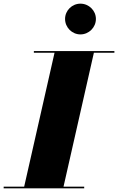

<svg xmlns="http://www.w3.org/2000/svg" viewBox="-65 -1029 645 1049"><path d="M290.5 -925.5C290.5 -879 328.5 -841 374.5 -841C420.5 -841 459 -879 459 -925.5C459 -971.5 420.5 -1009 374.5 -1009C328.5 -1009 290.5 -971.5 290.5 -925.5ZM-45 -9V0H395V-9H282L448 -741H560V-750H120V-741H233L67 -9Z"/></svg>

Font: Bodoni* 24pt Fatface
Style: Italic
Weight: 900
Italic angle: -13°
Version: Version 2.3